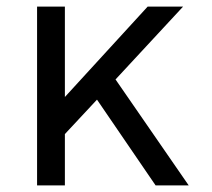

<svg xmlns="http://www.w3.org/2000/svg" viewBox="-20 -560 640 580"><path d="M92 0H176V-155L273 -259L450 0H550L329 -320L533 -540H426L176 -267V-540H92Z"/></svg>

Font: CommitMonoNiceRocks
Style: Regular
Weight: 400
Monospace: yes
Designer: Eigil Nikolajsen
Foundry: Eigil Nikolajsen
Version: Version 1.143